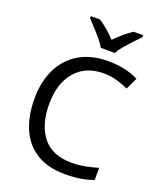

<svg xmlns="http://www.w3.org/2000/svg" viewBox="-170 -1049 971 1164"><g transform="rotate(20 316.0 -467.0)"><path d="M403 -645Q288 -645 222 -568Q156 -491 156 -357Q156 -224 217.5 -146.5Q279 -69 402 -69Q449 -69 491 -77Q533 -85 573 -97V-19Q533 -4 490.5 3Q448 10 389 10Q280 10 207 -35Q134 -80 97.5 -163Q61 -246 61 -358Q61 -466 100.5 -548.5Q140 -631 217 -677.5Q294 -724 404 -724Q517 -724 601 -682L565 -606Q532 -621 491.5 -633Q451 -645 403 -645ZM334 -784Q321 -807 299 -833.5Q277 -860 253 -886Q229 -912 211 -931V-944H271Q297 -927 325 -903Q353 -879 378 -852Q405 -879 433 -903Q461 -927 487 -944H549V-931Q530 -912 505.5 -886Q481 -860 458.5 -833.5Q436 -807 424 -784Z"/></g></svg>

Font: Noto Sans Pau Cin Hau
Style: Regular
Weight: 400
Designer: Monotype Design Team
Foundry: Monotype Imaging Inc.
Version: Version 2.002; ttfautohint (v1.8.4.7-5d5b)